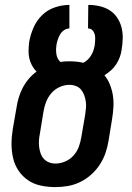

<svg xmlns="http://www.w3.org/2000/svg" viewBox="-20 -755 540 783"><path d="M206 8Q176 8 147 2Q118 -4 95 -19.5Q72 -35 56 -58.5Q40 -82 33.5 -110Q27 -138 27 -167.5Q27 -197 32 -228L47 -314Q50 -335 56 -355.5Q62 -376 72 -395.5Q82 -415 96.5 -432.5Q111 -450 129 -463Q118 -474 110.5 -488Q103 -502 99.5 -517.5Q96 -533 96.5 -550Q97 -567 99 -584Q104 -613 116.5 -642Q129 -671 151.5 -693Q174 -715 204 -725Q234 -735 263 -735V-639Q252 -639 241.5 -632Q231 -625 225 -614.5Q219 -604 215.5 -593Q212 -582 210 -571V-568Q207 -550 210.5 -531.5Q214 -513 227 -502Q236 -504 245 -504.5Q254 -505 263 -505Q278 -505 292.5 -503.5Q307 -502 320 -499Q339 -509 350.5 -527.5Q362 -546 365 -565L366 -567Q367 -578 368 -589.5Q369 -601 367 -611.5Q365 -622 358 -630.5Q351 -639 339 -639L340 -735Q363 -735 385.5 -730Q408 -725 426.5 -713.5Q445 -702 457.5 -683.5Q470 -665 475.5 -643.5Q481 -622 480.5 -598.5Q480 -575 476 -552Q474 -537 468.5 -522Q463 -507 454 -493Q445 -479 432.5 -468Q420 -457 406 -448Q420 -431 428.5 -409.5Q437 -388 440.5 -365Q444 -342 442.5 -317.5Q441 -293 437 -269L423 -183Q419 -157 410.5 -132Q402 -107 387.5 -84.5Q373 -62 352.5 -43.5Q332 -25 307.5 -13Q283 -1 257 3.5Q231 8 206 8ZM206 -88Q226 -88 246 -96.5Q266 -105 280.5 -121.5Q295 -138 302 -158Q309 -178 312 -198L327 -285Q329 -299 330.5 -313Q332 -327 330 -340.5Q328 -354 323.5 -366.5Q319 -379 311 -389Q303 -399 290 -404Q277 -409 263 -409Q243 -409 223 -400Q203 -391 189 -374.5Q175 -358 167.5 -338Q160 -318 157 -298L143 -212Q140 -198 139 -184Q138 -170 139.5 -156.5Q141 -143 145.5 -130Q150 -117 158.5 -107.5Q167 -98 179.5 -93Q192 -88 206 -88Z"/></svg>

Font: Iosevka Oblique
Style: Bold
Weight: 700
Italic angle: -9°
Monospace: yes
Designer: Belleve Invis
Foundry: Belleve Invis
Version: Version 32.5.0; ttfautohint (v1.8.4)